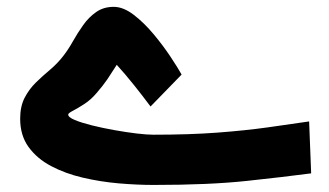

<svg xmlns="http://www.w3.org/2000/svg" viewBox="-20 -538 957 558"><path d="M425.8 -146.5Q531.2 -146.5 612.1 -152.6Q692.9 -158.7 757.3 -167.7Q821.8 -176.8 878.4 -185.1L884.3 -34.2Q806.2 -23.9 697 -12.2Q587.9 -0.5 426.8 -0.5Q378.4 -0.5 325 -5.1Q271.5 -9.8 220.5 -21.7Q169.4 -33.7 128.4 -55.4Q87.4 -77.1 63 -110.8Q38.6 -144.5 38.6 -192.9Q38.6 -228.5 51.5 -253.7Q64.5 -278.8 84.2 -298.1Q104 -317.4 125.5 -335.4Q147 -353.5 163.6 -375Q178.2 -393.6 191.9 -418Q205.6 -442.4 221.9 -465.3Q238.3 -488.3 259.8 -503.2Q281.2 -518.1 310.5 -518.1Q338.4 -518.1 368.7 -494.9Q398.9 -471.7 426.8 -438.2Q454.6 -404.8 476.1 -372.3Q497.6 -339.8 507.8 -321.3L417.5 -228.5Q395 -258.8 369.6 -290.5Q344.2 -322.3 319.3 -349.6Q304.2 -325.7 292 -307.6Q279.8 -289.6 260.7 -267.6Q244.1 -248 224.9 -235.6Q205.6 -223.1 191.9 -216.1Q178.2 -209 178.2 -205.1Q178.2 -197.3 197.5 -189.2Q216.8 -181.2 247.3 -173.6Q277.8 -166 312 -159.9Q346.2 -153.8 376.7 -150.1Q407.2 -146.5 425.8 -146.5Z"/></svg>

Font: Vazirmatn UI FD Black
Style: Regular
Weight: 900
Designer: Saber Rastikerdar
Foundry: Saber Rastikerdar
Version: Version 33.003